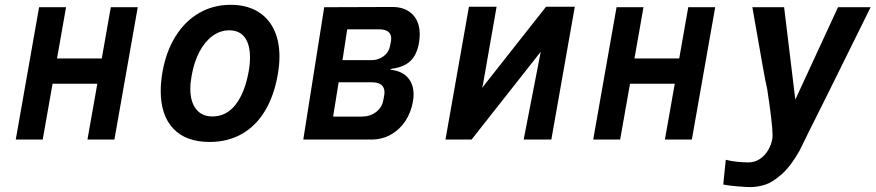

<svg xmlns="http://www.w3.org/2000/svg" viewBox="-20 -580 3640 798"><path d="M142.5 -550H254.5L217 -337H403L440.5 -550H552.5L455.5 0H343.5L384.5 -232H198.5L157.5 0H45.5Z M648 -201.5Q648 -241.5 656 -284.5Q671.5 -369 711 -431.2Q750.5 -493.5 809 -526.8Q867.5 -560 938.5 -560Q1002 -560 1047.5 -534.2Q1093 -508.5 1117.2 -460Q1141.5 -411.5 1141.5 -344.5Q1141.5 -309 1134 -267.5Q1118.5 -180.5 1080.8 -118.2Q1043 -56 984.8 -23Q926.5 10 851.5 10Q752.5 10 700.2 -45.5Q648 -101 648 -201.5ZM1013.5 -282.5Q1019 -312 1019 -341.5Q1019 -395.5 997 -424.8Q975 -454 932.5 -454Q895.5 -454 863.5 -430.8Q831.5 -407.5 809 -365Q786.5 -322.5 776.5 -265.5Q771 -235 771 -211.5Q771 -156.5 795.2 -126.2Q819.5 -96 862.5 -96Q921 -96 959.2 -145.2Q997.5 -194.5 1013.5 -282.5Z M1327.5 -550 1609 -551Q1663 -551.5 1693.8 -521Q1724.5 -490.5 1724.5 -437.5Q1724.5 -420.5 1721.5 -402.5Q1713 -353 1686.2 -327Q1659.5 -301 1609.5 -294.5L1600 -290.5Q1649 -286 1674 -258.5Q1699 -231 1699 -187.5Q1699 -172.5 1696 -156.5Q1688 -112 1664.5 -76.5Q1641 -41 1604.5 -20.5Q1568 0 1522.5 0H1240.5ZM1573 -163 1576.5 -181Q1578 -189.5 1578 -196.5Q1578 -238 1524.5 -238H1387.5L1364.5 -95.5H1484Q1518 -95.5 1542.8 -114.2Q1567.5 -133 1573 -163ZM1601 -388.5 1604.5 -406.5Q1606 -414 1606 -420Q1606 -438.5 1593.5 -448.2Q1581 -458 1556.5 -458H1423L1403.5 -330H1524Q1552.5 -330 1574.2 -346.2Q1596 -362.5 1601 -388.5Z M1929 -552H2044L1987.5 -230L1983.5 -214.5L2249.5 -552H2369L2271.5 0H2156.5L2227.5 -365L1940 0H1831.5Z M2542.5 -550H2654.5L2617 -337H2803L2840.5 -550H2952.5L2855.5 0H2743.5L2784.5 -232H2598.5L2557.5 0H2445.5Z M3090.5 95Q3117 95 3138.5 80.5Q3160 66 3173.5 42.5Q3187 19 3190.5 -6.5Q3191 -9.5 3191 -17.5Q3191 -63.5 3168.5 -211Q3161.5 -239.5 3149.8 -306.5Q3138 -373.5 3126.5 -439L3107 -550H3239L3285.5 -166L3463 -550H3598.5Q3580 -511.5 3420.5 -190Q3319.5 11.5 3303.5 45.5Q3266.5 111.5 3228 145Q3189.5 178.5 3160.5 187.5Q3131.5 196.5 3104 197.5Q3086.5 198 3047 194.8Q3007.5 191.5 2986 187L2996.5 84Q3018.5 90 3045 92.5Q3071.5 95 3090.5 95Z"/></svg>

Font: JuliaMono
Style: Bold Italic
Weight: 700
Italic angle: -9°
Monospace: yes
Designer: cormullion
Foundry: corm
Version: Version 0.057; ttfautohint (v1.8.4)